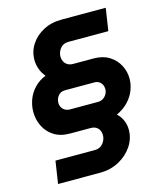

<svg xmlns="http://www.w3.org/2000/svg" viewBox="-125 -792 887 1042"><g transform="rotate(-15 319.0 -271.5)"><path d="M70.7 157 90 30.7H311.3Q332 30.7 346 20.3Q360 10 367.3 -5.3Q374.7 -20.7 374.7 -36.7Q374.7 -50.7 369 -63Q363.3 -75.3 351 -83Q338.7 -90.7 319.3 -90.7H205Q150.7 -90.7 114.3 -114.3Q78 -138 60 -175.7Q42 -213.3 42 -255.3Q42 -290.3 54.5 -324.2Q67 -358 92.7 -385.3Q118.3 -412.7 157.3 -428.3Q140 -448 130.5 -473.8Q121 -499.7 121 -526.7Q121 -574 146.8 -613.3Q172.7 -652.7 217.5 -676.3Q262.3 -700 320.3 -700H568.3L549 -573.7H325.3Q294.3 -573.7 278.2 -552.5Q262 -531.3 262 -507.3Q262 -493 268.2 -480.2Q274.3 -467.3 287.2 -459.3Q300 -451.3 320 -451.3H432.7Q484.7 -451.3 520.3 -429.2Q556 -407 574.8 -371.3Q593.7 -335.7 593.7 -295Q593.7 -263 581.2 -230.7Q568.7 -198.3 543.2 -171Q517.7 -143.7 477 -124.3Q496.7 -106 507.3 -81.3Q518 -56.7 518 -28.3Q518 20.7 490 62.8Q462 105 414.2 131Q366.3 157 306.7 157ZM238.7 -217.3H395.3Q412 -217.3 424.7 -225.5Q437.3 -233.7 444.7 -247Q452 -260.3 452 -274.3Q452 -289 445.8 -300.3Q439.7 -311.7 429 -318.2Q418.3 -324.7 402.7 -324.7H240Q214 -324.7 200.2 -307.5Q186.3 -290.3 186.3 -267.7Q186.3 -253.7 192.7 -242.3Q199 -231 210.8 -224.2Q222.7 -217.3 238.7 -217.3Z"/></g></svg>

Font: MuseoModerno Thin
Style: Italic
Weight: 100
Italic angle: -9°
Designer: Pablo Cosgaya, Héctor Gatti, Marcela Romero, and the Authors of The MuseoModerno Project.
Foundry: Omnibus-Type Team
Version: Version 1.003